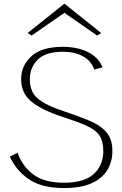

<svg xmlns="http://www.w3.org/2000/svg" viewBox="-20 -945 619 972"><path d="M304 7Q192 7 127 -37Q62 -81 30 -152L69 -172Q92 -105 147.5 -62.5Q203 -20 304 -20Q407 -20 455 -64.5Q503 -109 503 -180Q503 -230 483.5 -259Q464 -288 418 -308.5Q372 -329 292 -355Q189 -389 138 -431.5Q87 -474 87 -544Q87 -613 139 -660.5Q191 -708 299 -708Q370 -708 424 -682Q478 -656 499 -604L457 -593Q442 -637 400 -660Q358 -683 299 -683Q211 -683 171 -643Q131 -603 131 -544Q131 -508 144 -480.5Q157 -453 194 -429.5Q231 -406 303 -382Q378 -357 433 -334Q488 -311 518.5 -276Q549 -241 549 -180Q549 -127 523.5 -84.5Q498 -42 444 -17.5Q390 7 304 7ZM140 -765 120 -778 304 -925H308L492 -778L472 -765L306 -880Z"/></svg>

Font: Panamera Light
Style: Regular
Weight: 300
Designer: Bastien Sozeau
Foundry: NBR — Bastien Sozeau
Version: Version 3.002; ttfautohint (v1.8.4.7-5d5b);gftools[0.9.33]